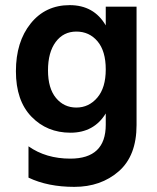

<svg xmlns="http://www.w3.org/2000/svg" viewBox="-20 -533 611 748"><path d="M277.5 -410Q227 -410 197 -369.5Q167 -329 167 -259Q167 -189 198 -151.5Q229 -114 277.5 -114Q326 -114 359 -152.5Q392 -191 392 -262.5Q392 -334 360 -372Q328 -410 277.5 -410ZM512 -46Q512 74 442.5 134.5Q373 195 269.5 195Q166 195 91 159V37Q159 85 254 85Q392 85 392 -47V-91Q346 -16 254.5 -16Q163 -16 102.5 -78.5Q42 -141 42 -255.5Q42 -370 99.5 -441.5Q157 -513 251.5 -513Q346 -513 392 -434V-507H512Z"/></svg>

Font: Hind Mysuru SemiBold
Style: Regular
Weight: 600
Designer: Manushi Parikh, Hitesh Malaviya
Foundry: Indian Type Foundry
Version: Version 0.703;PS 1.0;hotconv 1.0.86;makeotf.lib2.5.63406